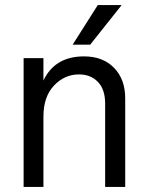

<svg xmlns="http://www.w3.org/2000/svg" viewBox="-20 -736 580 756"><path d="M473 0H394V-328Q394 -384 365.5 -413.5Q337 -443 291 -443Q234 -443 192.5 -399Q151 -355 151 -277V0H73V-507H151V-419Q196 -514 311 -514Q385 -514 429 -469Q473 -424 473 -349ZM335 -560H266L365 -716H459Z"/></svg>

Font: Hind Madurai
Style: Regular
Weight: 400
Designer: Jyotish Sonowal
Foundry: Indian Type Foundry
Version: Version 1.001;PS 1.0;hotconv 1.0.86;makeotf.lib2.5.63406; tt